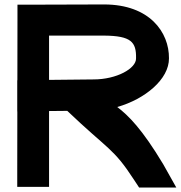

<svg xmlns="http://www.w3.org/2000/svg" viewBox="-20 -790 812 863"><path d="M507 -309C557.3 -270.8 618.5 -210.2 713.5 -52L772.5 53H605.3L582.3 18C488.8 -126 467 -115.5 282.4 -291.7L200.5 -290.9V-20V50H57.5V-20L57.9 -289C57.8 -289 57.6 -289 57.5 -289V-429C57.7 -429 57.9 -429 58.1 -429L58.5 -699V-769H128.5L447.8 -770C653.5 -770 740.5 -644 739.5 -528C740.2 -433.5 631.5 -344.4 507 -309ZM200.5 -430.9 400.6 -433C504.1 -433 592.7 -482 591.5 -528V-529C592.7 -601 569.7 -629 447.8 -630H200.5Z"/></svg>

Font: Nordica Plus
Style: NordicaClassicRgExt
Weight: 500
Version: Version 1.01